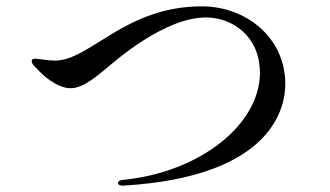

<svg xmlns="http://www.w3.org/2000/svg" viewBox="-20 -627 1040 605"><path d="M367 -42C849 -70 879 -298 879 -362C879 -509 755 -607 616 -607C373 -607 264 -436 153 -436C133 -436 99 -442 92 -442C83 -442 80 -440 80 -434C80 -428 84 -422 95 -412C113 -391 159 -349 203 -349C245 -349 294 -395 318 -414C341 -433 497 -572 629 -572C711 -572 799 -514 799 -397C799 -237 613 -84 366 -60C357 -59 352 -56 352 -50C352 -44 360 -42 367 -42Z"/></svg>

Font: Shippori Mincho OTF Medium
Style: Regular
Weight: 500
Designer: FONTDASU
Foundry: FONTDASU / Google Inc. / but / Adobe
Version: Version 3.300;hotconv 1.0.109;makeotfexe 2.5.65596